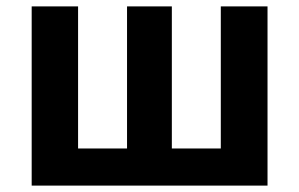

<svg xmlns="http://www.w3.org/2000/svg" viewBox="-20 -580 935 600"><path d="M79 0H816V-560H670V-116H517V-560H377V-116H224V-560H79Z"/></svg>

Font: Source Han Sans KR
Style: Bold
Weight: 700
Designer: Ryoko NISHIZUKA 西塚涼子 (kana, bopomofo & ideographs); Paul D. Hunt (Latin, Greek & Cyrillic); Sandoll Communications 산돌커뮤니
Foundry: Adobe
Version: Version 2.004;hotconv 1.0.118;makeotfexe 2.5.65603